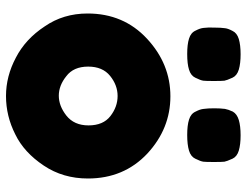

<svg xmlns="http://www.w3.org/2000/svg" viewBox="-111 -702 822 640"><g transform="rotate(90 300.0 -382.0)"><path d="M25 -263Q25 -182 68 -120Q110 -56 172 -24Q234 9 300 9Q367 9 428 -22Q488 -51 532 -117Q575 -181 575 -264Q575 -384 492 -462Q409 -539 301 -539Q193 -539 109 -461Q25 -383 25 -263ZM234 -192Q202 -216 202 -265Q202 -313 233 -338Q264 -363 300 -363Q336 -363 367 -339Q398 -315 398 -266Q398 -218 365 -192Q333 -167 299 -167Q265 -167 234 -192ZM212 -601Q232 -607 239 -622Q248 -640 249 -649Q250 -656 250 -684Q250 -711 249 -719Q248 -726 239 -746Q232 -761 212 -767Q192 -773 161 -773Q130 -773 110 -767Q90 -761 83 -746Q75 -731 74 -721Q72 -707 72 -686Q71 -665 73 -650Q74 -638 82 -623Q89 -607 109 -601Q128 -595 160 -595Q193 -595 212 -601ZM482 -601Q502 -607 509 -622Q518 -640 519 -649Q520 -656 520 -684Q520 -711 519 -719Q518 -726 509 -746Q502 -761 482 -767Q462 -773 431 -773Q400 -773 380 -767Q360 -761 352 -747Q345 -732 343 -721Q341 -705 341 -685Q341 -664 343 -650Q344 -638 352 -623Q359 -607 379 -601Q398 -595 430 -595Q462 -595 482 -601Z"/></g></svg>

Font: FredokaOneMacrons
Style: Regular
Weight: 500
Designer: ""
Foundry: ""
Version: ""